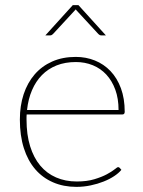

<svg xmlns="http://www.w3.org/2000/svg" viewBox="-20 -723 558 749"><path d="M442.5 -294Q442.5 -338.5 429.8 -373.2Q417 -408 394.8 -432Q372.5 -456 342 -468.5Q311.5 -481 276 -481Q234 -481 200.8 -467.8Q167.5 -454.5 143.5 -430Q119.5 -405.5 104.8 -371Q90 -336.5 85.5 -294ZM453.5 -60.5Q443.5 -48 425.5 -36Q407.5 -24 384.2 -14.8Q361 -5.5 333.8 0.2Q306.5 6 278 6Q227.5 6 186.8 -11.8Q146 -29.5 117.2 -63Q88.5 -96.5 73 -145.2Q57.5 -194 57.5 -256.5Q57.5 -310.5 72.2 -355.2Q87 -400 115 -432.5Q143 -465 183.5 -483Q224 -501 275.5 -501Q315.5 -501 350.2 -487Q385 -473 411 -445.8Q437 -418.5 451.8 -378.5Q466.5 -338.5 466.5 -287Q466.5 -276.5 457.5 -276.5H84Q83.5 -271.5 83.5 -266.8Q83.5 -262 83.5 -256.5Q83.5 -197.5 97.5 -152.5Q111.5 -107.5 137 -77Q162.5 -46.5 198.8 -30.8Q235 -15 279.5 -15Q319 -15 348 -23.8Q377 -32.5 396.5 -43Q416 -53.5 426.8 -62.2Q437.5 -71 440.5 -71Q444.5 -71 447 -68ZM393 -585H374.5Q369 -585 364 -590L279 -682Q278 -683 277.2 -684.2Q276.5 -685.5 275.5 -686.5Q274.5 -685.5 273.5 -684.2Q272.5 -683 271.5 -682L186.5 -590Q181.5 -585 176 -585H157L264 -703H286Z"/></svg>

Font: Lato ExtraLight
Style: Regular
Weight: 275
Designer: Lukasz Dziedzic with Adam Twardoch and Botio Nikoltchev
Foundry: tyPoland Lukasz Dziedzic
Version: Version 2.015; 2015-08-06; http://www.latofonts.com/